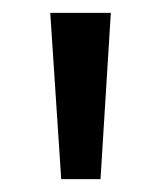

<svg xmlns="http://www.w3.org/2000/svg" viewBox="-20 -734 248 298"><path d="M136 -456H75L58 -714H152Z"/></svg>

Font: Noto Sans UI Cond
Style: Regular
Weight: 400
Width: 3
Designer: Monotype Design Team
Foundry: Monotype Imaging Inc.
Version: Version 1.001